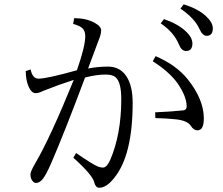

<svg xmlns="http://www.w3.org/2000/svg" viewBox="-20 -865 1040 896"><path d="M704.1 -340.8Q782.2 -344.2 835.9 -350.1Q851.1 -351.6 851.1 -369.1Q851.1 -414.1 808.1 -477.1Q769 -530.8 692.9 -579.1L706.1 -603Q802.7 -561.5 856 -495.1Q931.2 -400.9 931.2 -312Q931.2 -256.8 901.4 -256.8Q883.8 -256.8 871.1 -276.9Q855.5 -302.2 801.3 -308.1Q754.4 -313 705.1 -314ZM745.1 -775.9Q810.1 -753.4 846.2 -719.7Q877.9 -690.4 877.9 -662.1Q877.9 -627 848.1 -627Q827.1 -627 814.9 -657.7Q791.5 -714.4 730 -755.9ZM836.9 -844.7Q900.9 -825.7 939.9 -791Q973.1 -760.7 973.1 -732.9Q973.1 -697.8 944.3 -697.8Q924.8 -697.8 910.2 -731Q887.7 -780.3 822.3 -824.7ZM338.9 -537.1Q377.9 -648.4 377.9 -696.3Q377.9 -721.7 363.3 -734.4Q350.6 -745.6 321.3 -753.4L326.2 -780.3Q381.3 -780.3 420.4 -759.3Q452.1 -742.2 452.1 -723.1Q452.1 -705.6 439.9 -676.3Q421.9 -629.4 391.1 -545.4Q437.5 -554.2 483.9 -554.2Q541 -554.2 570.8 -507.3Q599.1 -463.9 599.1 -385.3Q599.1 -139.2 512.2 -33.7Q476.6 11.2 442.9 11.2Q426.3 11.2 419.9 -13.7Q413.1 -47.4 322.3 -128.9L335 -150.9Q412.6 -97.2 439 -86.9Q450.7 -83 460.9 -83Q478 -83 494.1 -118.2Q545.9 -238.3 545.9 -402.8Q545.9 -481.4 519.5 -504.4Q505.4 -517.1 472.2 -517.1Q431.2 -517.1 377 -503.4Q281.2 -247.1 218.3 -102.1Q195.8 -50.8 180.7 -31.2Q165 -11.2 147.9 -11.2Q138.7 -11.2 130.9 -21.5Q122.1 -32.7 122.1 -51.3Q122.1 -64.5 145 -104Q214.4 -221.7 324.2 -492.2Q256.8 -470.7 183.1 -441.4Q161.1 -430.2 146 -430.2Q127.4 -430.2 113.8 -460Q100.6 -489.3 100.1 -533.2L123 -541Q131.3 -498 160.2 -498Q198.7 -498 338.9 -537.1Z"/></svg>

Font: I.Ming
Style: Regular
Weight: 400
Designer: Ichiten Fonts Project
Version: Version 6.11; Dec 27, 2019